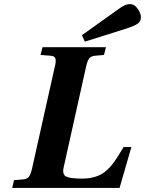

<svg xmlns="http://www.w3.org/2000/svg" viewBox="-20 -924 713 944"><path d="M40 0 48.8 -38.1 94.2 -42Q114.7 -43.9 123.3 -56.4Q131.8 -68.8 138.2 -98.1L249 -594.2Q256.3 -621.1 252.9 -634.8Q249.5 -648.4 230 -649.9L179.2 -653.8L189 -691.9H501L491.2 -653.8L446.8 -649.9Q426.3 -647.9 417.7 -635.7Q409.2 -623.5 402.8 -594.2L293 -101.1Q285.2 -66.4 304.7 -56.2Q324.2 -45.9 383.8 -45.9Q441.4 -45.9 481 -69.1Q520.5 -92.3 558.1 -152.8L587.9 -201.2H626L567.9 0ZM382.8 -751 555.2 -874Q578.1 -891.1 591.8 -897.5Q605.5 -903.8 619.1 -903.8Q641.1 -903.8 657 -880.9Q672.9 -857.9 672.9 -839.8Q672.9 -819.3 657.5 -808.1Q642.1 -796.9 600.1 -783.2L397 -719.2Z"/></svg>

Font: Linguistics Pro
Style: Bold Italic
Weight: 700
Italic angle: -12°
Designer: Stefan Peev, Context Ltd
Foundry: Stefan Peev, Context Ltd
Version: Version 001.000